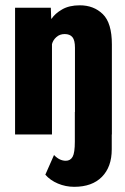

<svg xmlns="http://www.w3.org/2000/svg" viewBox="-20 -514 476 734"><path d="M37.6 0H178.7V-345.2Q182.6 -360.8 195.6 -372.3Q208.5 -383.8 227.1 -383.8Q247.1 -383.8 256.8 -372.1Q266.6 -360.4 266.6 -331.5V0H407.7V-344.2Q407.7 -426.3 373 -460Q338.4 -493.7 285.2 -493.7Q244.6 -493.7 217.5 -478Q190.4 -462.4 177.2 -442.4H175.8L174.3 -484.4H37.6ZM331.1 -110.8 266.1 -85.9Q266.1 -81.1 266.1 -41.7Q266.1 -2.4 266.1 27.3Q266.1 70.3 257.6 85.4Q249 100.6 231.4 100.6Q220.2 100.6 209 95.5Q197.8 90.3 186.5 78.6L153.3 153.8Q171.9 175.3 201.4 187.7Q231 200.2 263.7 200.2Q332 200.2 369.6 162.1Q407.2 124 407.2 57.1V-110.8Z"/></svg>

Font: Roboto Flex
Style: wght 700 wdth 25 opsz 34 GRAD 0.00 slnt 0.00 XTRA 468 XOPQ 96 YOPQ 79 YTLC 514 YTUC 712 YTAS 750 YTDE -203.00 YTFI 738
Weight: 700
Width: 1
Designer: Berlow after Robertson
Foundry: Google
Version: Version 3.100